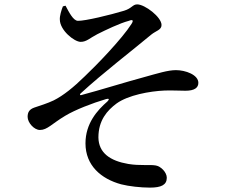

<svg xmlns="http://www.w3.org/2000/svg" viewBox="-20 -800 1040 876"><path d="M335 -705C368 -704 483 -732 546 -751C582 -762 585 -780 606 -780C641 -780 717 -722 717 -686C717 -663 692 -660 670 -642C579 -566 454 -471 347 -373C343 -368 345 -365 350 -366C430 -387 562 -428 630 -446C702 -466 746 -480 783 -480C826 -480 885 -459 885 -422C885 -400 868 -386 826 -386C803 -386 772 -388 732 -387C662 -384 565 -366 512 -328C469 -296 429 -251 429 -173C430 -102 483 -66 565 -52C619 -43 663 -50 691 -45C714 -41 741 -14 741 11C741 44 715 56 664 56C622 56 568 50 533 41C441 16 370 -45 370 -146C370 -237 424 -297 470 -337C480 -347 478 -352 464 -348C400 -329 323 -299 278 -272C216 -235 196 -207 162 -207C136 -207 106 -240 106 -267C106 -288 114 -301 136 -309C160 -317 198 -329 225 -342C269 -364 316 -402 367 -452C420 -502 537 -623 580 -691C591 -708 585 -712 568 -705C526 -694 462 -663 424 -644C389 -626 375 -609 348 -609C319 -609 253 -662 253 -711C252 -727 260 -754 267 -771L279 -774C295 -744 314 -706 335 -705Z"/></svg>

Font: Noto Serif CJK SC SemiBold
Style: Regular
Weight: 600
Designer: Ryoko NISHIZUKA 西塚涼子 (kana & ideographs); Frank Grießhammer (Latin, Greek & Cyrillic); Wenlong ZHANG 张文龙 (bopomofo); San
Foundry: Adobe
Version: Version 2.001;hotconv 1.1.0;makeotfexe 2.6.0